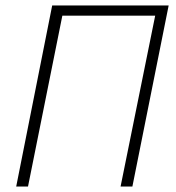

<svg xmlns="http://www.w3.org/2000/svg" viewBox="-20 -679 642 699"><path d="M39 0 170 -659H594L462 0H419L545 -622H207L82 0Z"/></svg>

Font: Source Sans 3 Light
Style: Italic
Weight: 300
Italic angle: -11°
Designer: Paul D. Hunt
Foundry: Adobe
Version: Version 3.046;hotconv 1.0.118;makeotfexe 2.5.65603